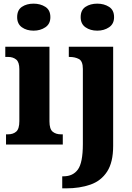

<svg xmlns="http://www.w3.org/2000/svg" viewBox="-20 -792 725 1052"><path d="M164 -624Q126 -624 100 -642.5Q74 -661 74 -698Q74 -737 100 -754.5Q126 -772 164 -772Q201 -772 228.5 -754.5Q256 -737 256 -698Q256 -661 228.5 -642.5Q201 -624 164 -624ZM13 0V-56H24Q52 -56 69 -71Q86 -86 86 -128V-413Q86 -452 68.5 -466Q51 -480 25 -480H9V-536H251V-127Q251 -85 268.5 -70.5Q286 -56 314 -56H324V0ZM513 -624Q475 -624 448.5 -642.5Q422 -661 422 -698Q422 -737 448.5 -754.5Q475 -772 513 -772Q550 -772 577.5 -754.5Q605 -737 605 -698Q605 -661 577.5 -642.5Q550 -624 513 -624ZM321 240V174H328Q380 174 407 136.5Q434 99 434 -3V-414Q434 -457 412.5 -468.5Q391 -480 361 -480H357V-536H600V8Q600 97 567 148Q534 199 475.5 219.5Q417 240 342 240Z"/></svg>

Font: Noto Serif Myanmar SemiCondensed ExtraBold
Style: Regular
Weight: 800
Width: 4
Designer: Ben Mitchell and the Monotype Design Team
Foundry: Monotype Imaging Inc.
Version: Version 2.106; ttfautohint (v1.8.4.7-5d5b)